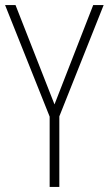

<svg xmlns="http://www.w3.org/2000/svg" viewBox="-20 -734 427 754"><path d="M194 -324 346 -714H387L213 -277V0H175V-276L0 -714H41Z"/></svg>

Font: Noto Sans Sinhala Condensed ExtraLight
Style: Regular
Weight: 200
Width: 3
Designer: Jelle Bosma - Monotype Design Team
Foundry: Monotype Imaging Inc.
Version: Version 2.006; ttfautohint (v1.8.4.7-5d5b)